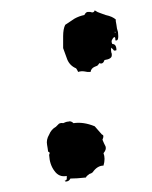

<svg xmlns="http://www.w3.org/2000/svg" viewBox="-20 -366 293 371"><path d="M75 -106Q79 -116 88 -121L91 -124L94 -127Q98 -129 102 -128Q108 -131 112 -131Q117 -133 122 -128Q141 -131 163 -122L170 -114L177 -106Q182 -105 178 -96Q179 -93 181 -89L184 -83Q186 -77 180 -70Q184 -60 180 -46Q168 -46 159 -33L156 -31L153 -30Q147 -26 146 -23Q144 -23 140.5 -22.5Q137 -22 129.5 -21.5Q122 -21 116 -21Q114 -17 111 -16Q106 -14 105 -17Q108 -17 109 -20V-26Q94 -23 85 -36Q76 -48 75 -66V-67L76 -70Q76 -72 73 -73L72 -80L71 -86Q69 -96 75 -106ZM102 -273V-296Q102 -310 106 -318L115 -324L124 -330Q133 -335 143 -337Q146 -343 150 -343H154L158 -342Q162 -342 163 -346Q169 -342 173 -341L184 -337Q198 -334 204 -328Q203 -327 205 -318L206 -311L208 -304Q209 -295 208 -291Q207 -287 203 -288Q203 -293 202 -294Q201 -295 199 -293Q198 -292 196 -288Q195 -285 197 -281Q205 -281 205 -269Q200 -267 199 -270L197 -272L195 -274Q194 -270 195 -265L196 -262V-259Q196 -252 182 -250Q179 -241 172 -244Q171 -242 168 -239L163 -237Q156 -234 155 -227H149L143 -228Q137 -229 131 -227L129 -231L127 -234Q115 -239 110 -251L106 -262ZM202 -305V-302Q204 -304 202 -305ZM108 -311Z"/></svg>

Font: Kom-post
Style: Regular
Weight: 400
Designer: @guaschetti
Foundry: guaschetti
Version: Version 1.00 December 6, 2021, initial release